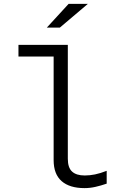

<svg xmlns="http://www.w3.org/2000/svg" viewBox="-20 -958 640 988"><path d="M415 10Q338 10 297 -26Q256 -62 256 -134V-667H75V-727H329V-141Q329 -95 351 -75Q373 -55 416 -55Q442 -55 469 -60.5Q496 -66 529 -79V-13Q500 -3 471.5 3.5Q443 10 415 10ZM221 -816 333 -938H432L288 -816Z"/></svg>

Font: Red Hat Mono VF Light
Style: Regular
Weight: 300
Monospace: yes
Designer: Pentagram, MCKL
Foundry: Pentagram, MCKL
Version: Version 1.023